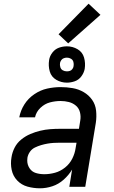

<svg xmlns="http://www.w3.org/2000/svg" viewBox="-20 -1008 616 1036"><path d="M196 8Q229 8 262.5 -3Q296 -14 323.5 -38.5Q351 -63 369 -93L354 0H440L497 -345Q502 -378 498.5 -411Q495 -444 477 -469.5Q459 -495 431.5 -511Q404 -527 372 -532.5Q340 -538 307 -538Q271 -538 234.5 -530Q198 -522 165 -499.5Q132 -477 111.5 -444.5Q91 -412 84 -375H169Q175 -404 198 -426Q221 -448 249.5 -455.5Q278 -463 307 -463Q330 -463 351.5 -457.5Q373 -452 389.5 -438Q406 -424 411.5 -402Q417 -380 413 -357L406 -313H304Q278 -313 251 -311Q224 -309 197 -302.5Q170 -296 144 -285Q118 -274 95 -255.5Q72 -237 59 -211.5Q46 -186 42 -159Q36 -125 43 -91.5Q50 -58 73 -34Q96 -10 128.5 -1Q161 8 196 8Q196 8 196 8Q196 8 196 8Q196 8 196 8Q196 8 196 8ZM219 -68Q195 -68 173.5 -74.5Q152 -81 139.5 -100Q127 -119 127 -142Q127 -149 128 -157Q131 -174 141.5 -189Q152 -204 168.5 -212Q185 -220 202 -225Q219 -230 236 -233Q253 -236 270 -237Q287 -238 304 -238H393L388 -209Q384 -180 370 -152Q356 -124 331 -104Q306 -84 277 -76Q248 -68 219 -68ZM341 -562Q362 -562 383.5 -569.5Q405 -577 419 -596Q433 -615 437 -636Q442 -668 433.5 -697.5Q425 -727 398.5 -742.5Q372 -758 341 -758Q319 -758 298 -750.5Q277 -743 262.5 -724Q248 -705 245 -684Q240 -652 248.5 -622.5Q257 -593 283.5 -577.5Q310 -562 341 -562ZM341 -623Q329 -623 319 -628.5Q309 -634 305.5 -645.5Q302 -657 304 -669Q306 -677 311 -684Q316 -691 324.5 -694Q333 -697 341 -697Q353 -697 363 -691Q373 -685 376 -674Q379 -663 377 -651Q376 -643 370.5 -635.5Q365 -628 357 -625.5Q349 -623 341 -623ZM348 -774 522 -928 458 -988 296 -823Z"/></svg>

Font: Iosevka Sparkle Oblique
Style: Regular
Weight: 400
Italic angle: -9°
Designer: Belleve Invis
Foundry: Belleve Invis
Version: Version 4.5.0; ttfautohint (v1.8.3)